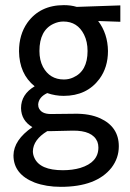

<svg xmlns="http://www.w3.org/2000/svg" viewBox="-20 -516 503 744"><path d="M227.5 -208Q172.9 -208 146.5 -256.8Q132.8 -283.2 132.8 -318.4Q132.8 -398.4 187.5 -423.8Q206.1 -432.6 225.6 -432.6Q280.3 -432.6 305.7 -381.8Q319.3 -354.5 319.3 -318.4Q319.3 -240.2 263.7 -215.8Q247.1 -208 227.5 -208ZM227.5 -496.1Q134.8 -496.1 85.9 -427.7Q53.7 -381.8 53.7 -317.4Q54.7 -229.5 114.3 -181.6Q61.5 -150.4 61.5 -96.7Q62.5 -48.8 105.5 -23.4Q33.2 26.4 32.2 85.9Q32.2 159.2 114.3 191.4Q159.2 208 215.8 208Q353.5 208 412.1 133.8Q440.4 96.7 440.4 50.8Q440.4 -24.4 368.2 -57.6Q327.1 -76.2 269.5 -75.2L179.7 -74.2Q137.7 -73.2 128.9 -101.6Q127.9 -106.4 127.9 -111.3Q129.9 -139.6 163.1 -155.3Q194.3 -144.5 226.6 -144.5Q316.4 -144.5 365.2 -210Q398.4 -254.9 398.4 -318.4Q397.5 -385.7 360.4 -434.6L446.3 -431.6V-495.1L277.3 -489.3Q254.9 -496.1 227.5 -496.1ZM223.6 143.6Q134.8 143.6 113.3 95.7Q107.4 83 107.4 70.3Q108.4 25.4 163.1 -7.8H174.8L261.7 -9.8Q338.9 -10.7 357.4 33.2Q361.3 43.9 361.3 55.7Q361.3 113.3 291 134.8Q260.7 143.6 223.6 143.6Z"/></svg>

Font: Yaldevi Colombo Medium
Style: Regular
Weight: 500
Designer: Sol Matas, Denzil Rajitha, Kosala Senevirathne and Pathum Egodawatta
Foundry: Mooniak
Version: Version 1.020 ; ttfautohint (v1.6)